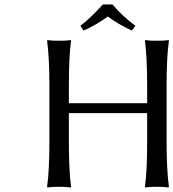

<svg xmlns="http://www.w3.org/2000/svg" viewBox="-20 -825 766 848"><path d="M672.9 -645Q707 -645 725.1 -647.9L726.1 -645Q715.8 -575.2 715.8 -444.8V-200.2Q715.8 -75.2 726.1 0L724.1 2.9Q706.1 0 672.9 0Q639.6 0 621.1 2.9L620.1 0Q629.9 -67.9 629.9 -200.2V-325.2H284.2V-200.2Q284.2 -71.3 293.9 0L292 2.9Q273.4 0 241.2 0Q207 0 189 2.9L188 0Q198.2 -71.3 198.2 -200.2V-444.8Q198.2 -569.8 188 -645L189.9 -647.9Q208.5 -645 241.2 -645Q274.4 -645 293 -647.9L293.9 -645Q284.2 -578.6 284.2 -444.8V-369.1H629.9V-444.8Q629.9 -573.7 620.1 -645L622.1 -647.9Q640.1 -645 672.9 -645ZM477.1 -805.2Q517.6 -755.9 578.1 -710.9L562 -689.9Q501.5 -718.3 456.1 -752Q405.3 -714.8 349.1 -689.9L335 -710.9Q378.9 -744.1 434.1 -805.2Z"/></svg>

Font: Linear Smooth
Style: Regular
Weight: 400
Designer: Philipp H. Poll, Flanker
Foundry: Philipp H. Poll, reworked by Flanker
Version: Version 1.061 | FøM Fix